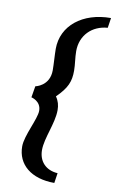

<svg xmlns="http://www.w3.org/2000/svg" viewBox="-98 -785 602 1001"><g transform="rotate(10 203.0 -284.0)"><path d="M264 165 272 112C209 108 171 67 171 7C171 -58 215 -141 215 -212C215 -237 209 -260 194 -281C250 -336 264 -372 264 -429C264 -463 257 -497 257 -532C257 -616 316 -674 398 -680L406 -733C256 -733 150 -648 150 -525C150 -495 154 -444 154 -412C154 -328 79 -314 79 -314L69 -254C69 -254 121 -243 121 -192C121 -148 66 -52 66 6C66 102 141 165 264 165Z"/></g></svg>

Font: Caladea
Style: Bold Italic
Weight: 700
Italic angle: -9°
Designer: Carolina Giovagnoli and Andres Torresi
Foundry: Carolina Giovagnoli & Andres Torresi
Version: Version 1.001;hotconv 1.0.109;makeotfexe 2.5.65596